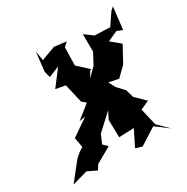

<svg xmlns="http://www.w3.org/2000/svg" viewBox="-151 -688 824 845"><g transform="rotate(-30 261.0 -265.0)"><path d="M305 -371 312 -372 257 -423 259 -514 279 -533 218 -540 147 -514 139 -562 128 -466 136 -434 191 -456 130 -376 179 -367 201 -272 221 -255 152 -200 184 -206 97 -146 106 -96 88 -85 63 -64 -10 28 68 6 114 28 129 4 208 -41 187 -62 206 -106 285 -179 266 -141 268 -52 344 -55 304 25 337 35 422 -19 487 30 434 -22 414 -108 458 -128 410 -175 398 -216 365 -251 347 -285 397 -275 443 -320 487 -401 440 -440 491 -463 519 -452 532 -565 516 -550 476 -491 398 -494 356 -525 357 -436 327 -380 286 -340Z"/></g></svg>

Font: Asimov Aggro
Style: CondIt
Weight: 500
Designer: Google
Version: Version 2.000980; 2014